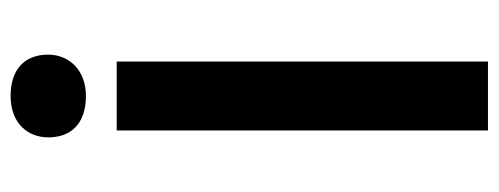

<svg xmlns="http://www.w3.org/2000/svg" viewBox="-309 -631 940 362"><g transform="rotate(-90 161.0 -450.0)"><path d="M96 0H226V-700H161H96ZM83 -829C83 -786 109 -758 161 -758C212 -758 239 -792 239 -829C239 -873 212 -900 161 -900C109 -900 83 -867 83 -829Z"/></g></svg>

Font: Easer Grotesk Medium
Style: Regular
Weight: 500
Designer: Boardeaser, Bonnie Shaver-Troup, Thomas Jockin
Foundry: Lexend
Version: Version 1.001;Glyphs 3.1.2 (3151)